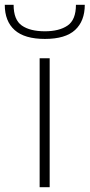

<svg xmlns="http://www.w3.org/2000/svg" viewBox="-75 -784 375 804"><path d="M113 -621Q28 -621 -13.5 -658Q-55 -695 -55 -764H-18Q-18 -701 16.5 -677Q51 -653 113 -653Q173 -653 208 -677Q243 -701 243 -764H280Q280 -696 239.5 -658.5Q199 -621 113 -621ZM91 -540H133V0H91Z"/></svg>

Font: Encode Sans Wide
Style: Thin
Weight: 100
Designer: Pablo Impallari, Andres Torresi
Foundry: Pablo Impallari, Andres Torresi
Version: Version 1.000; ttfautohint (v1.00) -l 8 -r 50 -G 200 -x 14 -